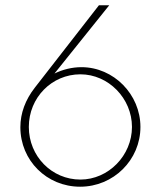

<svg xmlns="http://www.w3.org/2000/svg" viewBox="-20 -696 608 726"><path d="M283 10C409 10 511 -91 511 -216C511 -339 410 -442 288 -442C252 -442 217 -433 186 -418L393 -676H354L112 -365C76 -319 57 -268 57 -215C57 -89 157 10 283 10ZM89 -216C89 -327 176 -415 284 -415C390 -415 479 -324 479 -216C479 -108 390 -17 284 -17C176 -17 89 -105 89 -216Z"/></svg>

Font: MV Cash Thin
Style: Regular
Weight: 100
Designer: Rodrigo Fuenzalida
Foundry: fragTYPE
Version: Version 1.100;Glyphs 3.1.2 (3151)